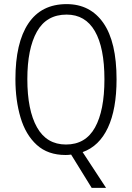

<svg xmlns="http://www.w3.org/2000/svg" viewBox="-20 -795 642 934"><path d="M547 -409Q547 -264 505 -174Q463 -84 382 -55L496 119H426L326 -43Q313 -41 299 -41Q213 -41 159 -90Q105 -139 80 -223Q55 -307 55 -410Q55 -587 118 -681Q181 -775 304 -775Q419 -775 483 -683Q547 -591 547 -409ZM113 -410Q113 -259 160 -175.5Q207 -92 301 -92Q396 -92 442 -174.5Q488 -257 488 -409Q488 -563 441.5 -643.5Q395 -724 304 -724Q206 -724 159.5 -641Q113 -558 113 -410Z"/></svg>

Font: Noto Sans Tamil UI Condensed Light
Style: Regular
Weight: 300
Width: 3
Designer: Jelle Bosma - Monotype Design Team
Foundry: Monotype Imaging Inc.
Version: Version 2.004; ttfautohint (v1.8.4.7-5d5b)